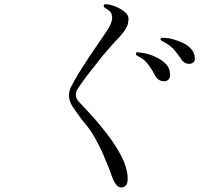

<svg xmlns="http://www.w3.org/2000/svg" viewBox="-20 -822 1040 890"><path d="M544 47Q529 48 518 33.5Q507 19 499.5 -2.5Q492 -24 485 -42Q459 -108 438.5 -148.5Q418 -189 402 -212.5Q386 -236 373.5 -250.5Q361 -265 351 -279Q328 -310 315 -330.5Q302 -351 300 -374Q298 -397 310.5 -421.5Q323 -446 342 -478Q377 -534 409 -581.5Q441 -629 463 -660.5Q485 -692 489 -701Q502 -730 499.5 -746.5Q497 -763 489 -770Q482 -776 469 -784Q456 -792 463 -800Q467 -804 482 -801.5Q497 -799 517 -791Q537 -783 553 -771Q577 -754 575.5 -732Q574 -710 568 -698Q555 -672 528 -644.5Q501 -617 459 -567Q425 -525 392 -482.5Q359 -440 343 -415Q330 -396 331.5 -380Q333 -364 345 -351Q358 -337 383 -310.5Q408 -284 438.5 -248Q469 -212 497.5 -172Q526 -132 546.5 -90Q567 -48 571 -10Q574 20 566.5 33Q559 46 544 47ZM610 -574Q611 -581 624 -579Q637 -577 648 -576Q654 -575 672.5 -569.5Q691 -564 712.5 -552.5Q734 -541 750.5 -523.5Q767 -506 768 -482Q771 -455 751 -447Q741 -443 725 -448Q709 -453 699 -472Q689 -492 671 -517.5Q653 -543 633 -554Q625 -558 616.5 -563.5Q608 -569 610 -574ZM724 -641Q725 -647 737 -646.5Q749 -646 762 -645Q768 -644 786 -639Q804 -634 826 -624Q848 -614 864.5 -597Q881 -580 883 -554Q884 -540 878.5 -535Q873 -530 868 -528Q858 -524 844 -528Q830 -532 819 -549Q807 -568 790.5 -587.5Q774 -607 753 -620Q745 -624 734 -630Q723 -636 724 -641Z"/></svg>

Font: Shippori Mincho TTF
Style: Regular
Weight: 400
Version: Version 2.100